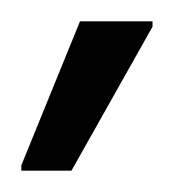

<svg xmlns="http://www.w3.org/2000/svg" viewBox="-20 -739 163 180"><path d="M0 -579V-584L55 -719H123V-714L47 -579Z"/></svg>

Font: Saira Condensed
Style: Regular
Weight: 400
Width: 3
Designer: Hector Gatti with collaboration of the Omnibus-Type team
Foundry: Omnibus-Type
Version: Version 1.101